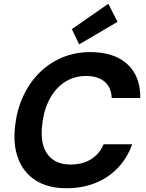

<svg xmlns="http://www.w3.org/2000/svg" viewBox="-20 -989 777 1021"><path d="M333 12Q234 12 168.5 -30.5Q103 -73 75.5 -149Q48 -225 61 -325Q71 -409 104.5 -480Q138 -551 190.5 -603Q243 -655 311.5 -683.5Q380 -712 460 -712Q587 -712 657 -648Q727 -584 726 -468H574Q572 -524 536.5 -554.5Q501 -585 437 -585Q390 -585 350.5 -567Q311 -549 280.5 -515Q250 -481 230.5 -434Q211 -387 205 -330Q196 -263 210.5 -214.5Q225 -166 262 -140Q299 -114 355 -114Q419 -114 464 -142Q509 -170 531 -222H683Q657 -149 607 -96.5Q557 -44 487.5 -16Q418 12 333 12ZM401 -753 362 -834 556 -969 605 -873Z"/></svg>

Font: DM Sans 11pt ExtraBold
Style: Italic
Weight: 800
Italic angle: -10°
Version: Version 4.004;gftools[0.9.30]